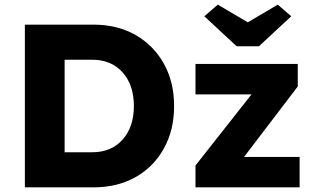

<svg xmlns="http://www.w3.org/2000/svg" viewBox="-20 -806 1360 826"><path d="M87 0V-700H382Q485 -700 563 -655.5Q641 -611 685 -532Q729 -453 729 -350Q729 -247 685.5 -168Q642 -89 564 -44.5Q486 0 382 0ZM377 -549H258V-151H377Q459 -151 507.5 -205.5Q556 -260 556 -350Q556 -440 507.5 -494.5Q459 -549 377 -549ZM821 0V-94L1062 -400H821V-531H1261V-434L1030 -131H1269V0ZM998 -607 859 -736 917 -786 1046 -710 1175 -786 1233 -736 1094 -607Z"/></svg>

Font: Readex Pro
Style: Bold
Weight: 700
Designer: Bonnie Shaver-Troup, Thomas Jockin
Foundry: Lexend
Version: Version 1.203; ttfautohint (v1.8.3)